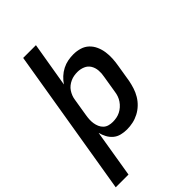

<svg xmlns="http://www.w3.org/2000/svg" viewBox="-279 -840 1150 1150"><g transform="rotate(-45 296.5 -265.0)"><path d="M-7 205 149 -735H257L209 -450Q223 -471 242 -488.5Q261 -506 283.5 -517.5Q306 -529 329.5 -533.5Q353 -538 377 -538Q405 -538 431.5 -530Q458 -522 477 -504Q496 -486 507 -461.5Q518 -437 522 -410Q526 -383 524.5 -354.5Q523 -326 518 -298L500 -188Q495 -163 487 -138Q479 -113 465 -89.5Q451 -66 431 -47Q411 -28 387 -15.5Q363 -3 337.5 2.5Q312 8 286 8Q261 8 237.5 2Q214 -4 196.5 -19Q179 -34 168 -54.5Q157 -75 151 -98L101 205ZM258 -84Q274 -84 290 -87Q306 -90 321 -97.5Q336 -105 349 -116.5Q362 -128 371.5 -142Q381 -156 386.5 -171.5Q392 -187 394 -203L412 -313Q417 -338 415 -362.5Q413 -387 401 -407Q389 -427 366.5 -436.5Q344 -446 319 -446Q304 -446 289.5 -443.5Q275 -441 260.5 -434.5Q246 -428 233.5 -418Q221 -408 212.5 -395Q204 -382 198.5 -368Q193 -354 191 -339L173 -229Q170 -212 169 -195Q168 -178 170.5 -161.5Q173 -145 179.5 -130Q186 -115 197.5 -104Q209 -93 225 -88.5Q241 -84 258 -84Z"/></g></svg>

Font: Iosevka Curly SmBdExObl
Style: Regular
Weight: 600
Width: 7
Italic angle: -9°
Monospace: yes
Designer: Belleve Invis
Foundry: Belleve Invis
Version: Version 11.1.0; ttfautohint (v1.8.3)